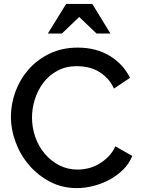

<svg xmlns="http://www.w3.org/2000/svg" viewBox="-20 -958 723 984"><path d="M36 -360Q36 -425 59 -488Q82 -551 126 -601.5Q170 -652 234 -683Q298 -714 378 -714Q474 -714 543.5 -671Q613 -628 646 -559L564 -504Q549 -537 527 -559Q505 -581 480 -594.5Q455 -608 427.5 -613.5Q400 -619 374 -619Q318 -619 274.5 -595.5Q231 -572 202.5 -534.5Q174 -497 159 -450Q144 -403 144 -356Q144 -304 161 -255.5Q178 -207 209.5 -170Q241 -133 283.5 -111Q326 -89 377 -89Q404 -89 432 -95.5Q460 -102 486 -117Q512 -132 534.5 -154.5Q557 -177 571 -208L658 -159Q642 -119 611 -88.5Q580 -58 541 -37Q502 -16 458.5 -5Q415 6 373 6Q299 6 237.5 -26Q176 -58 131 -109.5Q86 -161 61 -227Q36 -293 36 -360ZM319 -938H453L546 -786H475L386 -871L297 -786H225Z"/></svg>

Font: Rising Sun Medium
Style: Regular
Weight: 500
Designer: Matt McInerney, Pablo Impallari, Rodrigo Fuenzalida (Raleway font), Stephen Hutchings (Greek), Cristiano Sobral (main ch
Foundry: The Rising Sun Project Authors
Version: Version 4.327; ttfautohint (v1.8.4.7-5d5b-dirty)